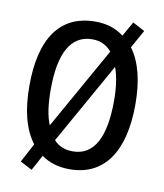

<svg xmlns="http://www.w3.org/2000/svg" viewBox="-88 -824 804 940"><g transform="rotate(10 314.5 -353.5)"><path d="M578 -358C578 -475 555 -567 508 -630L558 -720L498 -752L457 -679C419 -709 371 -724 316 -724C140 -724 51 -595 51 -359C51 -240 73 -148 124 -80L74 14L133 45L175 -32C212 -5 259 10 315 10C488 10 578 -125 578 -358ZM157 -358C157 -538 208 -636 316 -636C356 -636 387 -621 412 -592L183 -185C165 -228 157 -286 157 -358ZM472 -358C472 -176 421 -79 315 -79C276 -79 244 -92 221 -118L448 -522C464 -480 472 -424 472 -358Z"/></g></svg>

Font: Noto Sans Khmer UI Condensed Medium
Style: Regular
Weight: 500
Width: 3
Designer: Danh Hong and the Monotype Design Team
Foundry: Monotype Imaging Inc.
Version: Version 2.002